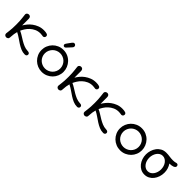

<svg xmlns="http://www.w3.org/2000/svg" viewBox="212 -1662 2727 2727"><g transform="rotate(45 1575.0 -299.0)"><path d="M44 -24Q44 -38 51 -84Q58 -130 58 -216Q58 -296 51 -346Q44 -396 44 -407Q44 -424 56.5 -434Q69 -444 84 -444Q90 -444 97 -442.5Q104 -441 110.5 -435.5Q117 -430 121 -420Q125 -410 125 -394V-266Q141 -293 165.5 -323.5Q190 -354 224 -379Q258 -404 300 -420.5Q342 -437 393 -437Q432 -437 454.5 -429Q477 -421 477 -398Q477 -383 467 -373.5Q457 -364 445 -364Q437 -364 424 -367Q411 -370 391 -370Q343 -370 304.5 -352Q266 -334 237 -307Q208 -280 188.5 -249Q169 -218 158 -193Q192 -178 224.5 -157Q257 -136 290 -116.5Q323 -97 359 -82Q395 -67 436 -65Q439 -65 446 -64.5Q453 -64 460.5 -61Q468 -58 473.5 -51.5Q479 -45 479 -32Q479 -29 478 -23.5Q477 -18 473 -12.5Q469 -7 461.5 -3.5Q454 0 442 0Q401 0 363.5 -16Q326 -32 289.5 -55.5Q253 -79 217 -104.5Q181 -130 142 -149Q135 -123 130.5 -96Q126 -69 125 -38V-33Q125 -5 111 4.5Q97 14 84 14Q69 14 56.5 4Q44 -6 44 -24Z M739 -499Q739 -504 741 -509Q743 -514 749 -523Q755 -532 766.5 -548Q778 -564 798 -591Q813 -612 830 -612Q843 -612 853 -602.5Q863 -593 863 -578Q863 -572 860.5 -566Q858 -560 850.5 -551.5Q843 -543 830 -529Q817 -515 796 -492Q788 -483 781.5 -478Q775 -473 766 -473H765Q754 -473 746.5 -480.5Q739 -488 739 -499ZM566 -215Q566 -259 582.5 -299Q599 -339 628.5 -369.5Q658 -400 698.5 -418Q739 -436 787 -436Q835 -436 875.5 -418Q916 -400 945.5 -369Q975 -338 991.5 -298Q1008 -258 1008 -215Q1008 -171 991.5 -131Q975 -91 945.5 -61Q916 -31 875.5 -13Q835 5 787 5Q743 5 703 -11.5Q663 -28 632.5 -57.5Q602 -87 584 -127.5Q566 -168 566 -215ZM633 -215Q633 -182 645.5 -153.5Q658 -125 679 -105Q700 -85 728 -73.5Q756 -62 787 -62Q817 -62 845 -73.5Q873 -85 894 -105Q915 -125 928 -153.5Q941 -182 941 -215Q941 -248 928.5 -276.5Q916 -305 895 -325.5Q874 -346 846 -357.5Q818 -369 787 -369Q757 -369 729 -357.5Q701 -346 680 -325.5Q659 -305 646 -276.5Q633 -248 633 -215Z M1094 -24Q1094 -38 1101 -84Q1108 -130 1108 -216Q1108 -296 1101 -346Q1094 -396 1094 -407Q1094 -424 1106.5 -434Q1119 -444 1134 -444Q1140 -444 1147 -442.5Q1154 -441 1160.5 -435.5Q1167 -430 1171 -420Q1175 -410 1175 -394V-266Q1191 -293 1215.5 -323.5Q1240 -354 1274 -379Q1308 -404 1350 -420.5Q1392 -437 1443 -437Q1482 -437 1504.5 -429Q1527 -421 1527 -398Q1527 -383 1517 -373.5Q1507 -364 1495 -364Q1487 -364 1474 -367Q1461 -370 1441 -370Q1393 -370 1354.5 -352Q1316 -334 1287 -307Q1258 -280 1238.5 -249Q1219 -218 1208 -193Q1242 -178 1274.5 -157Q1307 -136 1340 -116.5Q1373 -97 1409 -82Q1445 -67 1486 -65Q1489 -65 1496 -64.5Q1503 -64 1510.5 -61Q1518 -58 1523.5 -51.5Q1529 -45 1529 -32Q1529 -29 1528 -23.5Q1527 -18 1523 -12.5Q1519 -7 1511.5 -3.5Q1504 0 1492 0Q1451 0 1413.5 -16Q1376 -32 1339.5 -55.5Q1303 -79 1267 -104.5Q1231 -130 1192 -149Q1185 -123 1180.5 -96Q1176 -69 1175 -38V-33Q1175 -5 1161 4.5Q1147 14 1134 14Q1119 14 1106.5 4Q1094 -6 1094 -24Z M1619 -24Q1619 -38 1626 -84Q1633 -130 1633 -216Q1633 -296 1626 -346Q1619 -396 1619 -407Q1619 -424 1631.5 -434Q1644 -444 1659 -444Q1665 -444 1672 -442.5Q1679 -441 1685.5 -435.5Q1692 -430 1696 -420Q1700 -410 1700 -394V-266Q1716 -293 1740.5 -323.5Q1765 -354 1799 -379Q1833 -404 1875 -420.5Q1917 -437 1968 -437Q2007 -437 2029.5 -429Q2052 -421 2052 -398Q2052 -383 2042 -373.5Q2032 -364 2020 -364Q2012 -364 1999 -367Q1986 -370 1966 -370Q1918 -370 1879.5 -352Q1841 -334 1812 -307Q1783 -280 1763.5 -249Q1744 -218 1733 -193Q1767 -178 1799.5 -157Q1832 -136 1865 -116.5Q1898 -97 1934 -82Q1970 -67 2011 -65Q2014 -65 2021 -64.5Q2028 -64 2035.5 -61Q2043 -58 2048.5 -51.5Q2054 -45 2054 -32Q2054 -29 2053 -23.5Q2052 -18 2048 -12.5Q2044 -7 2036.5 -3.5Q2029 0 2017 0Q1976 0 1938.5 -16Q1901 -32 1864.5 -55.5Q1828 -79 1792 -104.5Q1756 -130 1717 -149Q1710 -123 1705.5 -96Q1701 -69 1700 -38V-33Q1700 -5 1686 4.5Q1672 14 1659 14Q1644 14 1631.5 4Q1619 -6 1619 -24Z M2141 -215Q2141 -259 2157.5 -299Q2174 -339 2203.5 -369.5Q2233 -400 2273.5 -418Q2314 -436 2362 -436Q2410 -436 2450.5 -418Q2491 -400 2520.5 -369Q2550 -338 2566.5 -298Q2583 -258 2583 -215Q2583 -171 2566.5 -131Q2550 -91 2520.5 -61Q2491 -31 2450.5 -13Q2410 5 2362 5Q2318 5 2278 -11.5Q2238 -28 2207.5 -57.5Q2177 -87 2159 -127.5Q2141 -168 2141 -215ZM2208 -215Q2208 -182 2220.5 -153.5Q2233 -125 2254 -105Q2275 -85 2303 -73.5Q2331 -62 2362 -62Q2392 -62 2420 -73.5Q2448 -85 2469 -105Q2490 -125 2503 -153.5Q2516 -182 2516 -215Q2516 -248 2503.5 -276.5Q2491 -305 2470 -325.5Q2449 -346 2421 -357.5Q2393 -369 2362 -369Q2332 -369 2304 -357.5Q2276 -346 2255 -325.5Q2234 -305 2221 -276.5Q2208 -248 2208 -215Z M2663 -215Q2663 -254 2675 -293Q2687 -332 2710.5 -364Q2734 -396 2769.5 -416Q2805 -436 2852 -436Q2890 -436 2923 -430.5Q2956 -425 2994 -425Q3010 -425 3021 -426.5Q3032 -428 3040 -430Q3048 -432 3054 -433.5Q3060 -435 3065 -435Q3079 -435 3086.5 -425.5Q3094 -416 3094 -405Q3094 -391 3084.5 -382Q3075 -373 3060 -367.5Q3045 -362 3027.5 -360Q3010 -358 2994 -358H2991Q3012 -326 3023 -291.5Q3034 -257 3034 -215Q3034 -172 3020.5 -132Q3007 -92 2983 -61.5Q2959 -31 2925 -13Q2891 5 2849 5Q2807 5 2773 -13Q2739 -31 2714.5 -61.5Q2690 -92 2676.5 -132Q2663 -172 2663 -215ZM2730 -215Q2730 -185 2738.5 -157Q2747 -129 2763 -108Q2779 -87 2800.5 -74.5Q2822 -62 2849 -62Q2876 -62 2897.5 -74.5Q2919 -87 2934.5 -108.5Q2950 -130 2958.5 -157.5Q2967 -185 2967 -215Q2967 -245 2958.5 -273Q2950 -301 2934 -322Q2918 -343 2896.5 -356Q2875 -369 2848 -369Q2820 -369 2798 -355Q2776 -341 2761 -319Q2746 -297 2738 -269.5Q2730 -242 2730 -215Z"/></g></svg>

Font: CMU Typewriter Custom
Style: Regular
Weight: 500
Monospace: yes
Version: Version 0.7.0